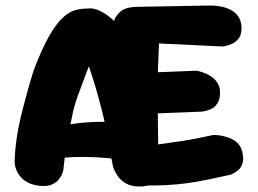

<svg xmlns="http://www.w3.org/2000/svg" viewBox="-20 -674 937 698"><path d="M120 1Q87 -4 69 -18Q51 -32 43 -48.5Q35 -65 34 -77Q33 -89 33 -89Q36 -168 56 -250.5Q76 -333 102 -417Q133 -499 159.5 -544.5Q186 -590 209.5 -611Q233 -632 255 -637.5Q277 -643 300 -643Q317 -646 340 -636Q363 -626 387.5 -604.5Q412 -583 433 -551.5Q454 -520 465 -479Q475 -451 489 -406.5Q503 -362 517.5 -306.5Q532 -251 544 -188.5Q556 -126 562 -61Q562 -61 561 -51.5Q560 -42 553.5 -28.5Q547 -15 531.5 -5.5Q516 4 487 4Q458 4 439 -6.5Q420 -17 409.5 -32Q399 -47 395 -57.5Q391 -68 391 -68Q378 -132 370 -180Q362 -228 354 -258Q340 -314 328 -355Q316 -396 303 -433Q295 -411 284 -382.5Q273 -354 262.5 -324.5Q252 -295 246 -270Q238 -230 232 -204.5Q226 -179 223 -159Q220 -139 217 -115.5Q214 -92 210 -54Q210 -54 207 -44.5Q204 -35 195 -23Q186 -11 168 -3Q150 5 120 1ZM139 -88 153 -206Q200 -217 244.5 -223.5Q289 -230 335.5 -231Q382 -232 435 -227L450 -89Q415 -95 374 -99Q333 -103 290.5 -103.5Q248 -104 209 -100.5Q170 -97 139 -88ZM496 0Q458 -3 436.5 -16Q415 -29 406 -45Q397 -61 394.5 -76Q392 -91 390 -100Q387 -171 384.5 -229Q382 -287 382 -341.5Q382 -396 385 -457Q388 -518 395 -598Q398 -612 414.5 -629Q431 -646 469 -649L746 -654Q746 -654 757 -653.5Q768 -653 784.5 -650Q801 -647 818 -638.5Q835 -630 846 -614.5Q857 -599 858 -575Q859 -550 849 -536Q839 -522 825 -515.5Q811 -509 800.5 -507Q790 -505 790 -505L558 -516Q556 -465 554.5 -427Q553 -389 552.5 -358.5Q552 -328 553 -298Q554 -268 554 -232.5Q554 -197 555 -149Q587 -154 607.5 -156.5Q628 -159 642.5 -161.5Q657 -164 672 -166.5Q687 -169 706 -173Q725 -177 754 -183Q754 -183 763 -183Q772 -183 786 -180.5Q800 -178 815.5 -172Q831 -166 843 -154.5Q855 -143 860 -125Q867 -98 862 -81.5Q857 -65 846.5 -56Q836 -47 827.5 -43Q819 -39 819 -39Q773 -29 735 -21Q697 -13 660 -8Q623 -3 584 -1Q545 1 496 0ZM425 -257 416 -406 695 -417Q695 -417 703.5 -415Q712 -413 725 -408Q738 -403 750.5 -394Q763 -385 771.5 -371Q780 -357 780 -338Q780 -312 770 -297.5Q760 -283 746 -277Q732 -271 721.5 -269.5Q711 -268 711 -268Z"/></svg>

Font: Sour Gummy Black ExtraBold
Style: Regular
Weight: 800
Version: Version 1.000